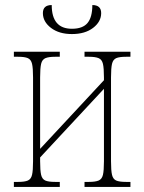

<svg xmlns="http://www.w3.org/2000/svg" viewBox="-20 -741 571 761"><path d="M35 0V-20H52Q78 -20 90.5 -25.5Q103 -31 107 -48Q111 -65 111 -102V-434Q111 -471 107 -488Q103 -505 90.5 -510.5Q78 -516 52 -516H35V-536H217V-516H199Q173 -516 160 -510.5Q147 -505 143 -488Q139 -471 139 -434V-151L392 -423V-434Q392 -471 388 -488Q384 -505 371 -510.5Q358 -516 332 -516H315V-536H497V-516H480Q453 -516 440.5 -510.5Q428 -505 424 -488Q420 -471 420 -434V-102Q420 -65 424 -48Q428 -31 440.5 -25.5Q453 -20 480 -20H497V0H315V-20H332Q358 -20 371 -25.5Q384 -31 388 -48Q392 -65 392 -102V-389L139 -117V-102Q139 -65 143 -48Q147 -31 159.5 -25.5Q172 -20 199 -20H217V0ZM265 -606Q214 -606 182 -630.5Q150 -655 150 -689Q150 -721 185 -721Q185 -627 265 -627Q308 -627 327 -650Q346 -673 346 -721Q381 -721 381 -689Q381 -655 349 -630.5Q317 -606 265 -606Z"/></svg>

Font: Noto Serif Condensed Thin
Style: Regular
Weight: 100
Width: 3
Designer: Monotype Design Team
Foundry: Monotype Imaging Inc.
Version: Version 2.013; ttfautohint (v1.8.4.7-5d5b)